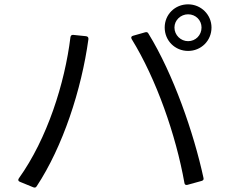

<svg xmlns="http://www.w3.org/2000/svg" viewBox="-20 -863 1040 886"><path d="M848 -628C908 -628 956 -675 956 -736C956 -795 908 -843 848 -843C787 -843 740 -796 740 -736C740 -675 788 -628 848 -628ZM848 -673C814 -673 785 -701 785 -736C785 -770 814 -797 848 -797C883 -797 910 -770 910 -736C910 -701 883 -673 848 -673ZM910 -28C918 -30 921 -35 919 -42C874 -250 780 -521 665 -708C662 -714 657 -716 650 -714L594 -698C586 -696 583 -690 588 -682C701 -499 792 -239 831 -19C832 -11 837 -8 845 -10ZM133 1C140 4 145 3 149 -3C270 -186 356 -449 388 -682C389 -690 385 -695 377 -696L318 -702C311 -703 306 -699 305 -691C279 -479 198 -223 67 -40C62 -33 64 -27 72 -24Z"/></svg>

Font: LINE Seed JP App_OTF Regular
Style: Regular
Weight: 400
Designer: LY Corporation & Fontrix & Fontworks
Version: Version 1.002